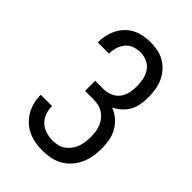

<svg xmlns="http://www.w3.org/2000/svg" viewBox="-221 -838 941 941"><g transform="rotate(45 250.0 -367.5)"><path d="M252 8Q227 8 201.5 3.5Q176 -1 152.5 -12Q129 -23 110 -41Q91 -59 78.5 -81.5Q66 -104 60 -129Q54 -154 54 -180H132Q132 -156 140 -133Q148 -110 165 -93.5Q182 -77 205.5 -69.5Q229 -62 252 -62Q270 -62 288 -66Q306 -70 320.5 -80.5Q335 -91 346 -105.5Q357 -120 363 -136.5Q369 -153 371.5 -171Q374 -189 374 -207Q374 -225 371.5 -242.5Q369 -260 362.5 -276.5Q356 -293 344.5 -307Q333 -321 318 -330.5Q303 -340 285.5 -343.5Q268 -347 250 -347H194V-417H250Q274 -417 296.5 -426Q319 -435 333.5 -453.5Q348 -472 353 -495.5Q358 -519 358 -543Q358 -566 353 -590Q348 -614 334.5 -633.5Q321 -653 299 -663Q277 -673 253 -673Q231 -673 210 -665.5Q189 -658 175 -641.5Q161 -625 154.5 -603.5Q148 -582 148 -561V-559H70V-562Q70 -586 75.5 -610Q81 -634 92 -655.5Q103 -677 120 -694.5Q137 -712 158.5 -723Q180 -734 204.5 -738.5Q229 -743 253 -743Q278 -743 303.5 -738Q329 -733 351 -720Q373 -707 390 -687.5Q407 -668 417.5 -644.5Q428 -621 432 -595.5Q436 -570 436 -544Q436 -520 432 -495.5Q428 -471 416.5 -449.5Q405 -428 386.5 -411Q368 -394 346 -383Q372 -373 393.5 -354.5Q415 -336 428.5 -312Q442 -288 447 -260.5Q452 -233 452 -205Q452 -178 447.5 -150.5Q443 -123 431.5 -97.5Q420 -72 401.5 -51Q383 -30 359 -16.5Q335 -3 307.5 2.5Q280 8 252 8Z"/></g></svg>

Font: Iosevka Term SS14
Style: Regular
Weight: 400
Monospace: yes
Designer: Belleve Invis
Foundry: Belleve Invis
Version: Version 24.1.1; ttfautohint (v1.8.4)